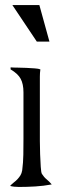

<svg xmlns="http://www.w3.org/2000/svg" viewBox="-20 -740 245 761"><path d="M22 -473Q32 -472 49 -472Q66 -472 84 -471Q102 -470 117.5 -469Q133 -468 140 -465Q138 -451 138 -436.5Q138 -422 138 -408V-213Q138 -205 138 -180.5Q138 -156 139 -129Q140 -102 141.5 -79Q143 -56 146 -51Q154 -38 165 -29Q176 -20 185 -9Q153 -3 120 -1Q87 1 55 1Q35 1 20 -3Q27 -11 35 -17Q43 -23 49.5 -30Q56 -37 61 -45Q66 -53 68 -65Q72 -96 72.5 -127Q73 -158 73 -189V-374Q73 -407 62 -427.5Q51 -448 22 -465ZM176 -575H126L29 -720H136L176 -575Z"/></svg>

Font: Germanica
Style: Regular
Weight: 400
Designer: Peter Wiegel
Foundry: Peter Wiegel